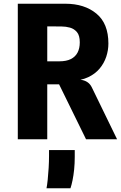

<svg xmlns="http://www.w3.org/2000/svg" viewBox="-20 -747 648 1030"><path d="M441.5 0 297 -294.5H224.5L191.5 -302L205.5 -402V-418H297.5Q336 -418 360.2 -430.2Q384.5 -442.5 396.2 -465.2Q408 -488 408 -520Q408 -556.5 393 -574.5Q378 -592.5 355.5 -598.8Q333 -605 309.5 -605L233 -605.5L197 -667L191 -727Q209.5 -727 229.5 -727Q249.5 -727 274 -727Q298.5 -727 330.5 -727Q433 -727 497.2 -674Q561.5 -621 561.5 -513.5Q561.5 -477.5 550 -442.8Q538.5 -408 514.5 -379.2Q490.5 -350.5 452.8 -332.8Q415 -315 363 -313L384 -321Q405 -321 421.8 -317.5Q438.5 -314 451.5 -304.5Q464.5 -295 473 -277.5L608 0ZM75.5 0V-727H233.5V0ZM229.5 263Q233 245.5 236 216.5Q239 187.5 241 153.8Q243 120 243 89.5V58H381V94.5Q381 130 377.8 162Q374.5 194 369.2 219.8Q364 245.5 358 263Z"/></svg>

Font: Spline Sans Mono
Style: Regular
Weight: 400
Monospace: yes
Designer: Eben Sorkin, Mirko Velimirovic
Foundry: Sorkin Type
Version: Version 1.004